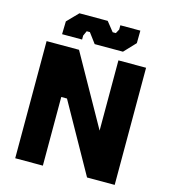

<svg xmlns="http://www.w3.org/2000/svg" viewBox="-135 -1059 1035 1167"><g transform="rotate(15 383.0 -476.0)"><path d="M357 -795 310 -858H290L276 -827V-802H150L152 -883L219 -952H397L444 -893H464L478 -919V-946H604L603 -867L535 -795ZM70 0V-737H274L522 -295V-737H696V0H522L280 -432H244V0Z"/></g></svg>

Font: Tomorrow
Style: Bold
Weight: 700
Designer: Tony de Marco, Monica Rizzolli
Foundry: Just in Type
Version: Version 2.002